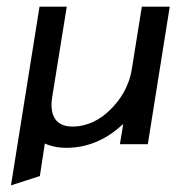

<svg xmlns="http://www.w3.org/2000/svg" viewBox="-20 -434 531 578"><path d="M13 124 100 96 115 -2C132 6 154 11 180 11C253 11 310 -22 351 -61L341 0H425L491 -414H407L377 -227C369 -174 341 -131 310 -102C283 -75 244 -53 198 -53C146 -53 129 -89 137 -141L181 -414H99Z"/></svg>

Font: Charger Sport
Style: DfBdObl
Weight: 400
Designer: Jasper
Foundry: Cannot Into Space Fonts
Version: Version 1.1